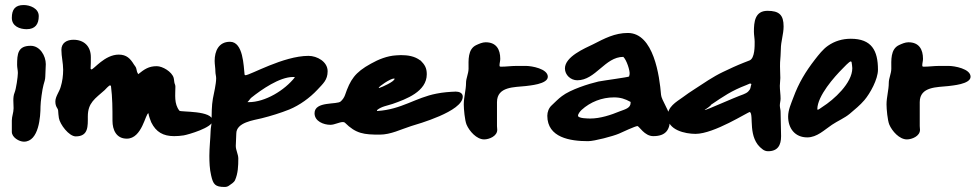

<svg xmlns="http://www.w3.org/2000/svg" viewBox="-20 -667 3877 763"><path d="M86 -551C120 -551 134 -571 134 -603C134 -634 99 -647 74 -647C40 -647 27 -629 27 -596C27 -563 58 -551 86 -551ZM27 -143C27 -121 56 -104 75 -104C135 -104 141 -205 141 -244C141 -261 148 -313 153 -330C156 -340 160 -352 160 -363C160 -379 162 -396 162 -412C162 -445 139 -485 102 -485C51 -485 48 -453 48 -409C48 -398 51 -388 51 -377C51 -362 44 -313 38 -299C30 -280 34 -256 34 -237C34 -219 27 -205 27 -188Z M200 -264C200 -241 210 -238 211 -228C212 -218 212 -208 214 -198C218 -173 254 -125 281 -125C332 -125 329 -166 329 -204C329 -259 358 -275 396 -309C399 -312 413 -328 418 -328L421 -325C427 -278 427 -235 427 -187C427 -151 442 -116 484 -116C545 -116 558 -217 570 -217C570 -209 579 -186 581 -181C600 -142 629 -126 672 -126C684 -126 698 -127 710 -129C728 -132 825 -160 825 -187C825 -229 698 -221 693 -227C671 -255 677 -290 677 -323C677 -327 676 -331 674 -335C672 -341 672 -351 670 -358C663 -382 626 -404 603 -404C571 -404 554 -392 529 -372V-373C525 -379 523 -386 522 -393C521 -400 516 -405 512 -411C498 -434 483 -450 452 -450C396 -450 353 -391 343 -391L340 -394C341 -409 341 -425 341 -440C341 -484 313 -509 272 -509C246 -509 224 -497 224 -469C224 -442 231 -417 231 -390C231 -367 228 -343 221 -321C216 -303 200 -283 200 -264Z M873 76C880 76 886 74 891 70C898 65 910 58 914 49C926 22 927 -8 927 -37C927 -54 917 -70 917 -87C917 -103 919 -119 919 -136C919 -181 988 -189 1020 -197C1056 -206 1095 -218 1130 -232C1171 -249 1211 -278 1241 -310C1264 -335 1282 -349 1282 -384C1282 -422 1240 -445 1206 -445C1106 -445 974 -368 955 -368L952 -370C948 -404 947 -501 894 -501C849 -501 833 -464 833 -425C833 -411 836 -397 836 -382C836 -373 839 -365 839 -356C839 -333 830 -296 826 -275C821 -248 821 -212 821 -184C821 -172 817 -159 817 -146C816 -114 812 -80 812 -48C812 -23 813 5 819 30C827 66 835 76 873 76ZM964 -261V-262C970 -267 973 -274 979 -279C1019 -311 1091 -361 1144 -361C1147 -361 1149 -361 1152 -360C1111 -308 1034 -261 968 -261Z M1230 -217C1230 -185 1266 -171 1293 -171C1310 -171 1328 -182 1343 -182C1345 -182 1348 -181 1350 -180C1395 -135 1427 -132 1489 -132C1533 -132 1573 -153 1614 -166C1640 -174 1819 -224 1819 -283C1819 -298 1804 -303 1791 -303C1765 -302 1740 -300 1715 -295C1631 -279 1576 -232 1480 -226C1479 -226 1478 -226 1478 -227C1478 -228 1478 -229 1479 -230C1496 -244 1519 -247 1540 -254C1594 -273 1676 -303 1676 -372C1676 -397 1668 -410 1651 -427H1650C1628 -444 1600 -448 1573 -448C1567 -448 1560 -447 1554 -447C1519 -445 1484 -431 1454 -414C1390 -379 1372 -350 1351 -289C1348 -280 1341 -270 1334 -264C1320 -250 1230 -266 1230 -217ZM1485 -318C1485 -323 1531 -355 1546 -355C1547 -355 1548 -355 1548 -354C1548 -343 1499 -321 1486 -317Z M1904 -113C1924 -113 1956 -126 1956 -151C1956 -156 1955 -161 1955 -166V-261C1955 -324 2025 -320 2069 -325C2082 -327 2157 -332 2157 -362C2157 -394 2092 -405 2071 -405H2031C2011 -405 1992 -402 1972 -402C1970 -402 1968 -402 1966 -403L1965 -407C1965 -416 1968 -424 1968 -433C1968 -471 1952 -499 1910 -499C1897 -499 1884 -493 1873 -488C1838 -472 1842 -427 1842 -394C1842 -375 1832 -356 1832 -338C1832 -309 1823 -281 1823 -252C1823 -234 1827 -189 1834 -172C1845 -146 1874 -113 1904 -113Z M2482 -372 2480 -363C2476 -360 2378 -347 2358 -343C2319 -334 2247 -311 2213 -285C2198 -274 2185 -260 2172 -248C2161 -238 2155 -222 2155 -207C2155 -120 2246 -106 2317 -106C2342 -106 2417 -126 2440 -136C2453 -142 2505 -166 2513 -166C2520 -166 2541 -126 2576 -126C2626 -126 2643 -151 2643 -198C2643 -221 2608 -271 2607 -290C2601 -364 2578 -536 2475 -536C2423 -536 2382 -514 2337 -491C2304 -475 2225 -442 2225 -395C2225 -369 2248 -348 2274 -348C2347 -348 2384 -441 2457 -441C2470 -429 2484 -386 2482 -372ZM2277 -207C2277 -215 2286 -225 2291 -230C2326 -262 2372 -280 2420 -280C2446 -280 2464 -274 2486 -262V-258C2486 -237 2462 -232 2444 -225C2408 -210 2365 -196 2326 -196C2320 -196 2277 -196 2277 -207Z M3032 -66C3071 -66 3084 -90 3084 -126C3084 -158 3082 -191 3082 -223C3082 -231 3079 -240 3079 -248C3079 -257 3082 -266 3082 -275C3082 -292 3079 -309 3079 -326C3079 -336 3081 -347 3081 -357C3081 -378 3079 -398 3080 -419C3081 -437 3083 -453 3083 -471C3083 -502 3094 -531 3094 -562C3094 -608 3076 -624 3030 -624C2980 -624 2976 -580 2976 -541C2976 -528 2979 -514 2979 -501C2979 -485 2980 -436 2959 -427L2936 -418C2908 -407 2880 -394 2853 -381C2813 -362 2776 -336 2739 -312C2723 -302 2709 -292 2694 -281C2666 -261 2633 -243 2633 -204C2633 -150 2703 -135 2744 -135C2818 -135 2952 -222 2960 -222C2977 -211 2949 -118 3010 -74C3016 -69 3024 -66 3032 -66ZM2780 -230C2784 -233 2804 -245 2806 -251C2855 -284 2886 -306 2946 -329C2950 -330 2958 -335 2961 -335C2963 -335 2965 -334 2966 -333C2961 -318 2965 -315 2953 -303C2948 -298 2941 -295 2934 -292L2918 -286C2906 -282 2787 -230 2783 -230Z M3361 -513C3328 -513 3297 -504 3270 -485C3250 -471 3234 -450 3219 -431C3181 -382 3154 -337 3133 -280C3124 -256 3112 -230 3112 -204C3112 -157 3139 -121 3188 -121C3227 -121 3256 -151 3286 -171C3308 -186 3337 -198 3357 -215C3377 -232 3398 -249 3415 -269C3438 -296 3469 -352 3469 -390C3469 -466 3444 -513 3361 -513ZM3228 -233C3228 -286 3297 -363 3328 -394C3333 -399 3355 -423 3361 -423L3364 -421C3365 -413 3367 -404 3367 -396C3367 -337 3294 -271 3248 -242C3244 -240 3234 -231 3230 -231C3229 -231 3228 -232 3228 -233Z M3584 -113C3604 -113 3636 -126 3636 -151C3636 -156 3635 -161 3635 -166V-261C3635 -324 3705 -320 3749 -325C3762 -327 3837 -332 3837 -362C3837 -394 3772 -405 3751 -405H3711C3691 -405 3672 -402 3652 -402C3650 -402 3648 -402 3646 -403L3645 -407C3645 -416 3648 -424 3648 -433C3648 -471 3632 -499 3590 -499C3577 -499 3564 -493 3553 -488C3518 -472 3522 -427 3522 -394C3522 -375 3512 -356 3512 -338C3512 -309 3503 -281 3503 -252C3503 -234 3507 -189 3514 -172C3525 -146 3554 -113 3584 -113Z"/></svg>

Font: ChillLongCangKaiShu ExtraBold
Style: Regular
Weight: 800
Version: Version 3.500;Glyphs 3.1.1 (3135)